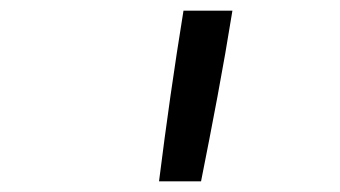

<svg xmlns="http://www.w3.org/2000/svg" viewBox="-20 -792 640 361"><path d="M279 -451Q289 -531 300.5 -611.5Q312 -692 325 -772H417Q404 -691 389 -611Q374 -531 358 -451Z"/></svg>

Font: Iosevka Slab Extended Oblique
Style: Regular
Weight: 400
Width: 7
Italic angle: -9°
Monospace: yes
Designer: Belleve Invis
Foundry: Belleve Invis
Version: Version 11.1.0; ttfautohint (v1.8.3)